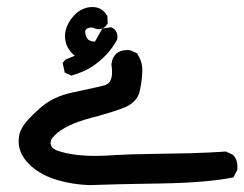

<svg xmlns="http://www.w3.org/2000/svg" viewBox="-20 -248 710 558"><path d="M72.3 236.3Q34.2 203.1 34.2 163.1Q34.2 156.2 35.6 146.5Q37.1 136.7 44.9 122.1Q55.7 102.5 93.8 68.4Q131.8 33.2 189.9 21Q248 8.8 284.2 0Q291 -2.9 295.9 -6.8Q305.7 -16.6 305.7 -39.1Q305.7 -48.8 303.7 -61.5Q305.7 -74.2 309.6 -81.1Q314.5 -88.9 318.4 -92.8Q331.1 -102.5 349.6 -102.5Q357.4 -102.5 359.4 -101.6L378.9 -92.8L379.9 -89.8Q393.6 -69.3 393.6 -43.9Q393.6 -18.6 386.7 13.7Q379.9 51.8 334 67.4Q293.9 82 244.1 94.7Q169.9 114.3 138.7 145.5Q130.9 153.3 128.9 158.2Q127 164.1 127 168Q127 182.6 148.4 190.4Q192.4 205.1 258.8 205.1Q280.3 205.1 316.4 202.6Q352.5 200.2 427.7 199.2Q502.9 198.2 534.2 197.3Q596.7 195.3 636.7 192.4L657.2 202.1Q666 211.9 668 220.7Q669.9 229.5 669.9 234.9Q669.9 240.2 669.9 245.1L658.2 267.6Q579.1 283.2 447.8 285.2Q316.4 287.1 239.3 290Q190.4 288.1 147 275.4Q103.5 262.7 72.3 236.3ZM197.3 -85.9Q168.9 -109.4 168.9 -142.6Q168.9 -175.8 198.2 -206.1Q220.7 -227.5 248 -227.5Q276.4 -227.5 290 -204.1L292 -202.1L293 -179.7Q289.1 -173.8 287.1 -171.9Q278.3 -163.1 267.6 -163.1Q261.7 -163.1 256.8 -165Q250 -168 246.1 -168Q236.3 -168 230.5 -163.1Q227.5 -160.2 227.5 -155.8Q227.5 -151.4 229.5 -144.5Q231.4 -137.7 235.4 -133.8Q241.2 -127.9 255.9 -127L277.3 -165L303.7 -168.9Q309.6 -165 312.5 -163.1Q321.3 -154.3 321.3 -141.6Q321.3 -133.8 319.3 -130.9Q295.9 -87.9 251 -56.6Q225.6 -39.1 187.5 -28.3L168 -37.1L162.1 -65.4L170.9 -75.2Z"/></svg>

Font: JasonHandwriting2
Style: SemiBold
Weight: 600
Version: Version 1.04.7